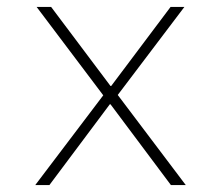

<svg xmlns="http://www.w3.org/2000/svg" viewBox="-20 -536 640 556"><path d="M82 0 279 -260 86 -516H128L300 -287H302L474 -516H514L321 -261L518 0H475L300 -234H298L123 0Z"/></svg>

Font: IBM Plex Mono ExtLt
Style: Regular
Weight: 200
Monospace: yes
Designer: Mike Abbink, Paul van der Laan, Pieter van Rosmalen
Foundry: Bold Monday
Version: Version 2.3